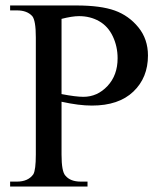

<svg xmlns="http://www.w3.org/2000/svg" viewBox="-20 -682 596 702"><path d="M205 -310V-117Q205 -55 219 -40Q237 -18 275 -18H300V0H17V-18H42Q83 -18 102 -45Q111 -61 111 -117V-545Q111 -607 98 -623Q79 -644 42 -644H17V-662H259Q348 -662 399.5 -643.5Q451 -625 486 -582Q521 -539 521 -479Q521 -398 467.5 -347Q414 -296 316 -296Q292 -296 264.5 -299.5Q237 -303 205 -310ZM205 -338Q231 -333 251 -330.5Q271 -328 285 -328Q336 -328 373 -367.5Q410 -407 410 -469Q410 -512 392.5 -549Q375 -586 342.5 -604.5Q310 -623 269 -623Q244 -623 205 -613Z"/></svg>

Font: New Athena Unicode
Style: Regular
Weight: 400
Designer: J. Rusten 1997; rev. by R. Hancock 2001, 2002, rev. by D. Mastronarde 2002-2021
Foundry: GreekKeys New Athena Unicode
Version: Version 5.008